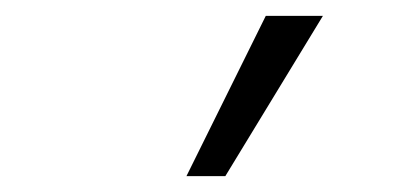

<svg xmlns="http://www.w3.org/2000/svg" viewBox="-20 -787 520 242"><path d="M215 -565 315 -767H387L264 -565Z"/></svg>

Font: Nunitoga
Style: Light
Weight: 300
Designer: Vernon Adams
Foundry: Vernon Adams
Version: Version 1.0